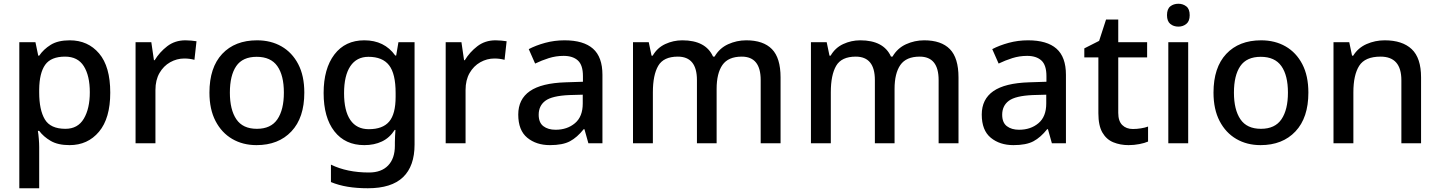

<svg xmlns="http://www.w3.org/2000/svg" viewBox="-20 -764 7679 1024"><path d="M352 -549Q449 -549 508.5 -479Q568 -409 568 -270Q568 -133 508 -61.5Q448 10 351 10Q289 10 250.5 -12.5Q212 -35 189 -66H182Q185 -48 187 -23.5Q189 1 189 20V240H83V-539H169L184 -467H189Q212 -501 250.5 -525Q289 -549 352 -549ZM327 -462Q252 -462 221 -418.5Q190 -375 189 -287V-271Q189 -178 219 -127.5Q249 -77 329 -77Q395 -77 427 -131Q459 -185 459 -272Q459 -360 427 -411Q395 -462 327 -462Z M969 -549Q983 -549 999.5 -547.5Q1016 -546 1028 -544L1017 -445Q991 -452 963 -452Q923 -452 887.5 -432Q852 -412 830.5 -374.5Q809 -337 809 -284V0H703V-539H787L801 -443H805Q831 -486 872 -517.5Q913 -549 969 -549Z M1603 -270Q1603 -136 1534 -63Q1465 10 1348 10Q1275 10 1218.5 -23Q1162 -56 1129.5 -118.5Q1097 -181 1097 -270Q1097 -404 1165 -476.5Q1233 -549 1351 -549Q1425 -549 1481.5 -516.5Q1538 -484 1570.5 -422Q1603 -360 1603 -270ZM1206 -270Q1206 -179 1240.5 -128Q1275 -77 1350 -77Q1425 -77 1459.5 -128Q1494 -179 1494 -270Q1494 -362 1459 -411.5Q1424 -461 1349 -461Q1274 -461 1240 -411.5Q1206 -362 1206 -270Z M1923 -549Q2030 -549 2088 -468H2093L2105 -539H2191V7Q2191 122 2129.5 181Q2068 240 1942 240Q1883 240 1834.5 232Q1786 224 1745 207V114Q1831 156 1948 156Q2014 156 2050 118.5Q2086 81 2086 13V-5Q2086 -18 2087 -39Q2088 -60 2089 -71H2085Q2058 -29 2017 -9.5Q1976 10 1923 10Q1821 10 1763.5 -63.5Q1706 -137 1706 -268Q1706 -398 1763.5 -473.5Q1821 -549 1923 -549ZM1945 -461Q1882 -461 1848.5 -411Q1815 -361 1815 -267Q1815 -173 1848.5 -124Q1882 -75 1947 -75Q2021 -75 2055.5 -115.5Q2090 -156 2090 -248V-268Q2090 -371 2055 -416Q2020 -461 1945 -461Z M2623 -549Q2637 -549 2653.5 -547.5Q2670 -546 2682 -544L2671 -445Q2645 -452 2617 -452Q2577 -452 2541.5 -432Q2506 -412 2484.5 -374.5Q2463 -337 2463 -284V0H2357V-539H2441L2455 -443H2459Q2485 -486 2526 -517.5Q2567 -549 2623 -549Z M2991 -549Q3092 -549 3142.5 -504.5Q3193 -460 3193 -365V0H3118L3097 -75H3093Q3058 -31 3019.5 -10.5Q2981 10 2913 10Q2840 10 2792 -29.5Q2744 -69 2744 -153Q2744 -235 2806 -278Q2868 -321 2997 -325L3089 -328V-358Q3089 -417 3062 -441.5Q3035 -466 2986 -466Q2945 -466 2907 -454Q2869 -442 2834 -425L2800 -502Q2838 -522 2887.5 -535.5Q2937 -549 2991 -549ZM3016 -257Q2924 -253 2888.5 -226.5Q2853 -200 2853 -152Q2853 -110 2878 -91Q2903 -72 2943 -72Q3005 -72 3046.5 -107Q3088 -142 3088 -212V-259Z M3960 -549Q4051 -549 4097 -502Q4143 -455 4143 -351V0H4037V-337Q4037 -462 3936 -462Q3864 -462 3833 -417.5Q3802 -373 3802 -290V0H3697V-337Q3697 -462 3595 -462Q3519 -462 3490.5 -413Q3462 -364 3462 -272V0H3356V-539H3440L3455 -467H3461Q3485 -509 3528 -529Q3571 -549 3619 -549Q3744 -549 3783 -462H3791Q3817 -507 3863 -528Q3909 -549 3960 -549Z M4909 -549Q5000 -549 5046 -502Q5092 -455 5092 -351V0H4986V-337Q4986 -462 4885 -462Q4813 -462 4782 -417.5Q4751 -373 4751 -290V0H4646V-337Q4646 -462 4544 -462Q4468 -462 4439.5 -413Q4411 -364 4411 -272V0H4305V-539H4389L4404 -467H4410Q4434 -509 4477 -529Q4520 -549 4568 -549Q4693 -549 4732 -462H4740Q4766 -507 4812 -528Q4858 -549 4909 -549Z M5463 -549Q5564 -549 5614.5 -504.5Q5665 -460 5665 -365V0H5590L5569 -75H5565Q5530 -31 5491.5 -10.5Q5453 10 5385 10Q5312 10 5264 -29.5Q5216 -69 5216 -153Q5216 -235 5278 -278Q5340 -321 5469 -325L5561 -328V-358Q5561 -417 5534 -441.5Q5507 -466 5458 -466Q5417 -466 5379 -454Q5341 -442 5306 -425L5272 -502Q5310 -522 5359.5 -535.5Q5409 -549 5463 -549ZM5488 -257Q5396 -253 5360.5 -226.5Q5325 -200 5325 -152Q5325 -110 5350 -91Q5375 -72 5415 -72Q5477 -72 5518.5 -107Q5560 -142 5560 -212V-259Z M6022 -76Q6043 -76 6065 -79.5Q6087 -83 6103 -89V-9Q6085 -1 6056.5 4.5Q6028 10 5999 10Q5955 10 5918 -5Q5881 -20 5859.5 -57Q5838 -94 5838 -160V-458H5763V-506L5842 -546L5879 -660H5944V-539H6098V-458H5944V-162Q5944 -118 5965.5 -97Q5987 -76 6022 -76Z M6265 -744Q6289 -744 6307 -730Q6325 -716 6325 -683Q6325 -651 6307 -636.5Q6289 -622 6265 -622Q6239 -622 6221.5 -636.5Q6204 -651 6204 -683Q6204 -716 6221.5 -730Q6239 -744 6265 -744ZM6317 -539V0H6211V-539Z M6958 -270Q6958 -136 6889 -63Q6820 10 6703 10Q6630 10 6573.5 -23Q6517 -56 6484.5 -118.5Q6452 -181 6452 -270Q6452 -404 6520 -476.5Q6588 -549 6706 -549Q6780 -549 6836.5 -516.5Q6893 -484 6925.5 -422Q6958 -360 6958 -270ZM6561 -270Q6561 -179 6595.5 -128Q6630 -77 6705 -77Q6780 -77 6814.5 -128Q6849 -179 6849 -270Q6849 -362 6814 -411.5Q6779 -461 6704 -461Q6629 -461 6595 -411.5Q6561 -362 6561 -270Z M7365 -549Q7459 -549 7509 -502Q7559 -455 7559 -351V0H7454V-336Q7454 -462 7343 -462Q7260 -462 7229 -413Q7198 -364 7198 -272V0H7092V-539H7176L7191 -467H7197Q7223 -509 7268.5 -529Q7314 -549 7365 -549Z"/></svg>

Font: Noto Sans Ethiopic Medium
Style: Regular
Weight: 500
Designer: Monotype Design Team
Foundry: Monotype Imaging Inc.
Version: Version 2.102; ttfautohint (v1.8.4.7-5d5b)